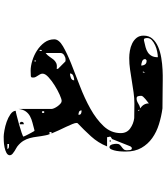

<svg xmlns="http://www.w3.org/2000/svg" viewBox="49 -896 902 1040"><g transform="rotate(-90 500.0 -376.0)"><path d="M430 -547Q430 -542 434 -533Q438 -524 444.5 -515Q451 -506 458.5 -499.5Q466 -493 473 -493Q483 -493 507.5 -504Q532 -515 557.5 -531Q583 -547 602 -564.5Q621 -582 621 -596Q621 -604 617.5 -610Q614 -616 610.5 -621.5Q607 -627 603.5 -633Q600 -639 600 -647Q600 -651 600.5 -654.5Q601 -658 607 -660L637 -661Q662 -661 691.5 -652Q721 -643 746.5 -626.5Q772 -610 789.5 -586.5Q807 -563 807 -533Q807 -508 769.5 -486Q732 -464 675.5 -441.5Q619 -419 553.5 -394Q488 -369 431.5 -337.5Q375 -306 337 -266Q299 -226 299 -173Q299 -140 324 -122Q349 -104 380 -100L457 -99Q489 -99 520 -103.5Q551 -108 582 -113Q613 -118 643.5 -122.5Q674 -127 706 -127Q724 -127 745 -123.5Q766 -120 784.5 -111Q803 -102 815 -87Q827 -72 827 -49Q827 -20 810 -1Q793 18 766.5 29.5Q740 41 707 46.5Q674 52 642.5 53.5Q611 55 583.5 54.5Q556 54 540 54L433 53Q389 47 347 34Q305 21 272 -2.5Q239 -26 219 -61Q199 -96 199 -146Q199 -151 199.5 -165.5Q200 -180 202.5 -195Q205 -210 210 -222Q215 -234 223 -234Q229 -234 232.5 -229.5Q236 -225 238 -218.5Q240 -212 240.5 -205.5Q241 -199 241 -195Q241 -184 235.5 -178Q230 -172 223.5 -167.5Q217 -163 211.5 -157Q206 -151 206 -141Q206 -137 207 -125Q208 -113 216 -113H220L227 -120L267 -220Q275 -224 277.5 -226.5Q280 -229 280 -231.5Q280 -234 278.5 -237.5Q277 -241 277 -247H227Q246 -295 281.5 -334Q317 -373 353 -407Q354 -409 354 -413Q354 -420 348 -435Q342 -450 333 -469Q324 -488 314 -509Q304 -530 297 -548Q298 -547 300 -547Q305 -547 305 -553.5Q305 -560 300 -560Q295 -560 295 -554Q288 -571 287 -580Q282 -605 279.5 -626Q277 -647 272 -665.5Q267 -684 257 -700.5Q247 -717 227 -733Q225 -735 217.5 -739Q210 -743 202 -748Q194 -753 187 -759Q180 -765 179 -773Q179 -785 192 -792Q205 -799 222.5 -802.5Q240 -806 256.5 -806.5Q273 -807 280 -807Q291 -807 314 -803Q337 -799 360 -791Q383 -783 401 -770.5Q419 -758 420 -742Q416 -742 394 -736.5Q372 -731 347 -724Q322 -717 301.5 -710Q281 -703 280 -700Q281 -697 284.5 -689.5Q288 -682 292.5 -673.5Q297 -665 301 -657.5Q305 -650 307 -647Q309 -641 313 -640Q335 -646 355 -651Q375 -656 390.5 -664.5Q406 -673 416.5 -687.5Q427 -702 430 -727ZM240 -787H213Q215 -779 226 -778.5Q237 -778 240 -778ZM353 -720Q358 -718 360 -713V-710Q360 -698 347 -698V-720ZM687 -633H693V-640H687ZM747 -613Q744 -615 744 -606.5Q744 -598 747 -600Q750 -602 750 -607Q750 -612 747 -613ZM413 -600Q408 -600 408 -593.5Q408 -587 413 -587Q418 -587 418 -593.5Q418 -600 413 -600ZM647 -513 687 -473Q688 -472 691 -472H699Q709 -472 721 -479.5Q733 -487 733 -500V-580Q721 -571 713.5 -559.5Q706 -548 698 -538Q690 -528 678.5 -522.5Q667 -517 647 -520ZM297 -548Q295 -549 295 -554Q295 -552 297 -548ZM622 -448Q611 -448 598 -443Q585 -438 585 -425Q596 -425 609 -430Q622 -435 622 -448ZM422 -385Q422 -395 415 -398.5Q408 -402 398 -402Q398 -391 405 -388Q412 -385 422 -385ZM260 -233V-227H253V-233ZM460 -20Q462 -23 469 -28Q476 -33 483 -39Q490 -45 495.5 -51Q501 -57 501 -62Q501 -70 499 -78.5Q497 -87 487 -87Q473 -87 460 -78.5Q447 -70 433 -67Q460 -50 460 -20ZM427 -73 420 -80V-73ZM693 -33Q695 -34 697.5 -36.5Q700 -39 700 -40Q700 -53 687 -57.5Q674 -62 665 -62Q665 -50 671 -41.5Q677 -33 690 -33ZM633 -53H627V-40ZM710 28Q722 28 740 24.5Q758 21 774.5 13.5Q791 6 802.5 -4.5Q814 -15 814 -30Q814 -36 812 -42.5Q810 -49 800 -47Q781 -43 764.5 -38.5Q748 -34 736 -26Q724 -18 717 -5Q710 8 710 28Z"/></g></svg>

Font: Genkaimincho
Style: Regular
Weight: 800
Designer: Dr. Ken Lunde (project architect, glyph set definition & overall production); Masataka HATTORI \u670D \u90E8 \u6B63 \u8C
Foundry: Adobe Systems Incorporated
Version: Version 1.00